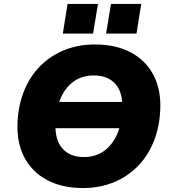

<svg xmlns="http://www.w3.org/2000/svg" viewBox="-20 -941 867 972"><path d="M166 -292 187 -425H690L668 -292ZM400 11Q294 11 217.5 -30Q141 -71 102 -147Q63 -223 69 -327Q74 -415 104.5 -487Q135 -559 187 -610Q239 -661 308.5 -688.5Q378 -716 460 -716Q566 -716 642.5 -675.5Q719 -635 758 -559Q797 -483 791 -379Q786 -290 755.5 -218Q725 -146 673 -95Q621 -44 551.5 -16.5Q482 11 400 11ZM404 -146Q463 -146 505 -175.5Q547 -205 571.5 -258.5Q596 -312 599 -383Q604 -470 565.5 -514.5Q527 -559 455 -559Q397 -559 355 -530Q313 -501 289 -448Q265 -395 261 -323Q256 -236 294.5 -191Q333 -146 404 -146ZM517 -771 542 -921H695L671 -771ZM298 -771 322 -921H476L451 -771Z"/></svg>

Font: Nunito Sans 10pt Black
Style: Italic
Weight: 900
Italic angle: -9°
Designer: Vernon Adams
Foundry: Vernon Adams
Version: Version 3.101;gftools[0.9.27]